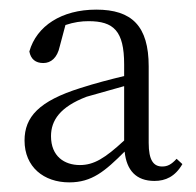

<svg xmlns="http://www.w3.org/2000/svg" viewBox="-20 -830 407 399"><path d="M124 -451C171 -451 198 -474 239 -515C243 -476 263 -454 301 -454C324 -454 344 -463 359 -489L347 -500C336 -488 328 -484 317 -484C299 -484 289 -497 289 -533V-692C289 -776 254 -810 180 -810C108 -810 56 -776 41 -723C44 -707 54 -699 70 -699C86 -699 99 -710 104 -733L116 -778C134 -784 149 -786 164 -786C216 -786 238 -766 238 -696V-672C209 -665 178 -657 147 -647C61 -620 31 -587 31 -538C31 -483 71 -451 124 -451ZM238 -538C198 -501 175 -487 146 -487C114 -487 86 -505 86 -547C86 -580 105 -608 160 -629L238 -651Z"/></svg>

Font: Noto Serif CJK SC Light
Style: Regular
Weight: 300
Designer: Ryoko NISHIZUKA 西塚涼子 (kana & ideographs); Frank Grießhammer (Latin, Greek & Cyrillic); Wenlong ZHANG 张文龙 (bopomofo); San
Foundry: Adobe
Version: Version 2.001;hotconv 1.1.0;makeotfexe 2.6.0